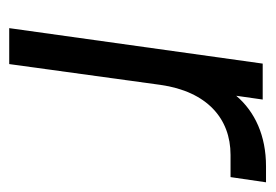

<svg xmlns="http://www.w3.org/2000/svg" viewBox="-108 -474 583 406"><g transform="rotate(90 183.0 -271.5)"><path d="M40 0H116L160 -320C174 -418 231 -468 308 -468H355L366 -543H332C268 -543 217 -520 183 -480L191 -536H115Z"/></g></svg>

Font: Mluvka
Style: Italic
Weight: 400
Italic angle: -8°
Designer: Modified by Jiří Krblich, Original typeface by Gumpita Rahayu
Foundry: Gumpita Rahayu & Jiří Krblich
Version: Version 2.000;Glyphs 3.1.1 (3134)